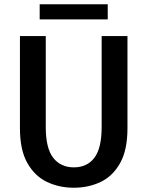

<svg xmlns="http://www.w3.org/2000/svg" viewBox="-20 -869 690 900"><path d="M326 11Q257.5 11 200.2 -16.2Q143 -43.5 108.2 -104.8Q73.5 -166 73.5 -268V-700H194.5V-273.5Q194.5 -174 229.5 -129.2Q264.5 -84.5 326 -84.5Q388 -84.5 422.2 -129.2Q456.5 -174 456.5 -273.5V-700H577.5V-268Q577.5 -166 543.2 -104.8Q509 -43.5 452 -16.2Q395 11 326 11ZM166 -778V-849H485V-778Z"/></svg>

Font: Trispace Medium
Style: Regular
Weight: 500
Designer: Tyler Finck
Foundry: Etcetera Type Company
Version: Version 1.210; ttfautohint (v1.8.3)